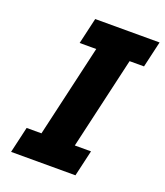

<svg xmlns="http://www.w3.org/2000/svg" viewBox="-136 -833 795 925"><g transform="rotate(20 261.0 -370.0)"><path d="M192 -740H522L491 -606H417L308 -134H391L360 0H30L61 -134H137L246 -606H161Z"/></g></svg>

Font: Arvo
Style: Bold Italic
Weight: 700
Italic angle: -13°
Designer: Anton Koovit (Cyrillic Expansion: Cyreal)
Foundry: Anton Koovit, Yassin Baggar
Version: Version 3.000